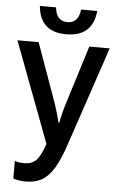

<svg xmlns="http://www.w3.org/2000/svg" viewBox="-60 -942 606 993"><g transform="rotate(5 242.5 -445.5)"><path d="M112 10Q77 10 47 0V-91Q59 -87 71 -85.5Q83 -84 97 -84Q135 -84 158 -107Q181 -130 202 -193L6 -714H116L228 -401Q234 -382 241 -359Q248 -336 254 -309H259Q263 -333 268.5 -354.5Q274 -376 280 -397L379 -714H485L314 -206Q288 -127 260.5 -79.5Q233 -32 197.5 -11Q162 10 112 10ZM254 -767Q118 -767 106 -901H190Q197 -830 255 -830Q312 -830 320 -901H404Q391 -767 254 -767Z"/></g></svg>

Font: Noto Sans Condensed Medium
Style: Regular
Weight: 500
Width: 3
Designer: Monotype Design Team
Foundry: Monotype Imaging Inc.
Version: Version 2.013; ttfautohint (v1.8.4.7-5d5b)